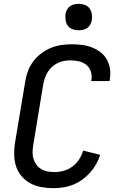

<svg xmlns="http://www.w3.org/2000/svg" viewBox="-20 -974 640 1002"><path d="M258 8Q227 8 196 2.5Q165 -3 139 -17Q113 -31 93.5 -53.5Q74 -76 64.5 -104Q55 -132 54 -163.5Q53 -195 58 -227L112 -550Q116 -577 126 -603.5Q136 -630 153.5 -653.5Q171 -677 195 -695Q219 -713 245.5 -724Q272 -735 299.5 -739Q327 -743 355 -743Q382 -743 409 -739.5Q436 -736 460 -726.5Q484 -717 504.5 -701.5Q525 -686 537.5 -663.5Q550 -641 554 -614.5Q558 -588 553 -560L552 -551H456L457 -556Q461 -579 454 -600.5Q447 -622 430.5 -635.5Q414 -649 392 -654Q370 -659 348 -659Q331 -659 314.5 -656Q298 -653 282 -645.5Q266 -638 252.5 -626Q239 -614 230 -599.5Q221 -585 215 -568.5Q209 -552 206 -536L153 -214Q150 -195 150 -177Q150 -159 155.5 -142.5Q161 -126 171.5 -112.5Q182 -99 197 -90.5Q212 -82 229.5 -79Q247 -76 265 -76Q289 -76 313.5 -83Q338 -90 358.5 -105.5Q379 -121 393 -142.5Q407 -164 414 -188L503 -166Q495 -141 481.5 -117Q468 -93 449.5 -72.5Q431 -52 408.5 -36Q386 -20 361 -10Q336 0 310 4Q284 8 258 8ZM390 -816Q374 -816 358.5 -821.5Q343 -827 334 -839.5Q325 -852 322.5 -868.5Q320 -885 322 -902Q324 -913 330 -924Q336 -935 346 -942Q356 -949 367.5 -951.5Q379 -954 391 -954Q407 -954 422.5 -948.5Q438 -943 447 -930.5Q456 -918 459 -901.5Q462 -885 459 -868Q457 -857 451 -846Q445 -835 435 -828Q425 -821 413.5 -818.5Q402 -816 390 -816Z"/></svg>

Font: Iosevka Aile Medium
Style: Italic
Weight: 500
Italic angle: -9°
Designer: Belleve Invis
Foundry: Belleve Invis
Version: Version 31.1.0; ttfautohint (v1.8.4)